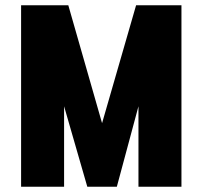

<svg xmlns="http://www.w3.org/2000/svg" viewBox="-20 -708 768 728"><path d="M60 0H223V-305L311 0H423L505 -305V0H668V-688H496L367 -241L239 -688H60Z"/></svg>

Font: Secuela Black
Style: Regular
Weight: 900
Designer: Fernando Haro
Foundry: deFharo
Version: Version 1.704